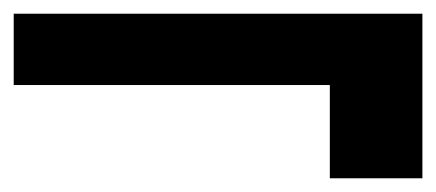

<svg xmlns="http://www.w3.org/2000/svg" viewBox="-28 -458 636 280"><path d="M453 -198V-334H-8V-438H588V-198Z"/></svg>

Font: DM Sans 11pt
Style: Bold
Weight: 700
Version: Version 4.004;gftools[0.9.30]